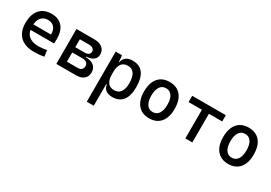

<svg xmlns="http://www.w3.org/2000/svg" viewBox="20 -1383 3476 2464"><g transform="rotate(30 1758.0 -151.0)"><path d="M342.8 9.8Q210.4 9.8 138.4 -59.8Q66.4 -129.4 66.4 -259.8Q66.4 -386.7 127.4 -457Q188.5 -527.3 299.8 -527.3Q404.8 -527.3 462.2 -463.9Q519.5 -400.4 519.5 -279.3Q519.5 -243.7 516.6 -212.9H153.3V-292H425.8Q425.8 -361.8 392.6 -399.2Q359.4 -436.5 300.8 -436.5Q234.9 -436.5 198.5 -391.6Q162.1 -346.7 162.1 -264.6Q162.1 -174.8 212.2 -127.9Q262.2 -81.1 354.5 -81.1Q386.7 -81.1 418 -84.7Q449.2 -88.4 481.4 -94.7L494.1 -3.9Q448.2 4.9 410.2 7.3Q372.1 9.8 342.8 9.8Z M769.5 0V-92.8H935.5Q971.7 -92.8 991.7 -110.6Q1011.7 -128.4 1011.7 -161.1Q1011.7 -193.8 990 -211.7Q968.3 -229.5 928.7 -229.5H759.8V-264.2H953.1Q1032.7 -264.2 1076.4 -229.5Q1120.1 -194.8 1120.1 -131.8Q1120.1 -68.8 1079.1 -34.4Q1038.1 0 963.9 0ZM672.9 0V-517.6H776.4V0ZM736.3 -243.2V-291H959V-243.2ZM759.8 -272.9V-307.6H916Q952.1 -307.6 972.2 -323Q992.2 -338.4 992.2 -366.2Q992.2 -394 970.5 -409.4Q948.7 -424.8 909.2 -424.8H769.5V-517.6H933.6Q1013.2 -517.6 1056.9 -483.2Q1100.6 -448.7 1100.6 -385.7Q1100.6 -332 1059.6 -302.5Q1018.6 -272.9 944.3 -272.9Z M1253.9 224.6V-517.6H1347.7L1357.4 -408.2V224.6ZM1504.4 9.8Q1444.8 9.8 1408.4 -17.6Q1372.1 -44.9 1367.2 -93.8H1322.3L1357.4 -241.2Q1357.4 -161.1 1388.9 -119.6Q1420.4 -78.1 1481.4 -78.1Q1543.9 -78.1 1576.2 -122.6Q1608.4 -167 1608.4 -253.9Q1608.4 -345.7 1576.2 -392.6Q1543.9 -439.5 1481.4 -439.5Q1420.4 -439.5 1388.9 -397.9Q1357.4 -356.4 1357.4 -276.4L1322.3 -423.8H1362.3Q1369.1 -472.7 1406.5 -500Q1443.8 -527.3 1504.4 -527.3Q1606.4 -527.3 1658.7 -458Q1710.9 -388.7 1710.9 -253.9Q1710.9 -124 1658.7 -57.1Q1606.4 9.8 1504.4 9.8Z M2050.8 9.8Q1943.4 9.8 1883.8 -60.5Q1824.2 -130.9 1824.2 -258.8Q1824.2 -387.2 1883.8 -457.3Q1943.4 -527.3 2050.8 -527.3Q2158.7 -527.3 2218 -457.3Q2277.3 -387.2 2277.3 -258.8Q2277.3 -130.9 2218 -60.5Q2158.7 9.8 2050.8 9.8ZM2050.8 -83Q2107.9 -83 2138.9 -128.9Q2169.9 -174.8 2169.9 -258.8Q2169.9 -343.3 2138.9 -388.9Q2107.9 -434.6 2050.8 -434.6Q1993.7 -434.6 1962.6 -388.9Q1931.6 -343.3 1931.6 -258.8Q1931.6 -174.8 1962.6 -128.9Q1993.7 -83 2050.8 -83Z M2585 0V-517.6H2688.5V0ZM2387.7 -424.8V-517.6H2885.7V-424.8Z M3222.7 9.8Q3115.2 9.8 3055.7 -60.5Q2996.1 -130.9 2996.1 -258.8Q2996.1 -387.2 3055.7 -457.3Q3115.2 -527.3 3222.7 -527.3Q3330.6 -527.3 3389.9 -457.3Q3449.2 -387.2 3449.2 -258.8Q3449.2 -130.9 3389.9 -60.5Q3330.6 9.8 3222.7 9.8ZM3222.7 -83Q3279.8 -83 3310.8 -128.9Q3341.8 -174.8 3341.8 -258.8Q3341.8 -343.3 3310.8 -388.9Q3279.8 -434.6 3222.7 -434.6Q3165.5 -434.6 3134.5 -388.9Q3103.5 -343.3 3103.5 -258.8Q3103.5 -174.8 3134.5 -128.9Q3165.5 -83 3222.7 -83Z"/></g></svg>

Font: Cascadia Code PL
Style: Regular
Weight: 400
Monospace: yes
Designer: Aaron Bell
Foundry: Saja Typeworks
Version: Version 2102.003